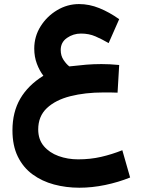

<svg xmlns="http://www.w3.org/2000/svg" viewBox="-20 -567 683 925"><path d="M554.2 -253.9 546.4 -120.6Q525.4 -121.6 510 -121.6Q494.6 -121.6 479 -121.6Q390.1 -121.6 318.8 -103.5Q247.6 -85.4 205.8 -46.1Q164.1 -6.8 164.1 56.6Q164.1 105 191.2 137Q218.3 168.9 262.2 184.8Q306.2 200.7 356.4 200.7Q415.5 200.7 467.3 188.7Q519 176.8 569.3 156.7L606.9 288.1Q550.3 311 486.8 324.2Q423.3 337.4 362.3 337.4Q298.3 337.4 240.2 321.8Q182.1 306.2 137 273.2Q91.8 240.2 65.9 187.5Q40 134.8 40 61Q40 -26.9 77.6 -91.6Q115.2 -156.2 189 -202.1Q170.4 -226.1 157.7 -259.8Q145 -293.5 145 -333Q145 -391.1 175.3 -439.7Q205.6 -488.3 254.9 -517.8Q304.2 -547.4 360.8 -547.4Q410.2 -547.4 458.5 -527.8Q506.8 -508.3 554.2 -474.6L503.4 -359.4Q470.7 -378.4 439.7 -391.8Q408.7 -405.3 370.1 -405.3Q333 -405.3 302.7 -384.3Q272.5 -363.3 272.5 -326.2Q272.5 -298.3 286.4 -277.8Q300.3 -257.3 314 -247.1Q358.9 -252.4 395.3 -255.4Q431.6 -258.3 468.8 -258.3Q489.3 -258.3 509.5 -257.3Q529.8 -256.3 554.2 -253.9Z"/></svg>

Font: Vazirmatn RD UI ExtraBold
Style: Regular
Weight: 800
Designer: Saber Rastikerdar
Foundry: Saber Rastikerdar
Version: Version 33.003